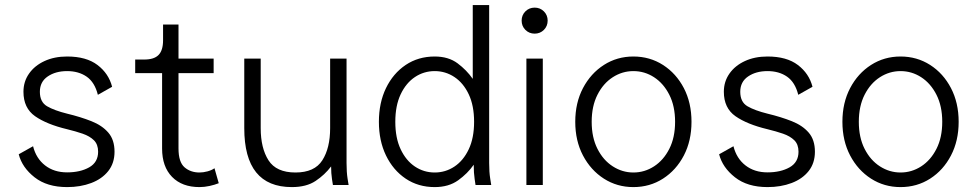

<svg xmlns="http://www.w3.org/2000/svg" viewBox="-20 -743 3925 771"><path d="M249.5 -516.1Q326.7 -516.1 371.6 -481.9Q416.5 -447.8 430.2 -394.5L373 -362.3Q360.4 -412.6 328.1 -435.1Q295.9 -457.5 249.5 -457.5Q203.1 -457.5 171.6 -436Q140.1 -414.6 140.1 -374.5Q140.1 -333 169.2 -316.2Q198.2 -299.3 249.5 -286.6Q304.2 -273.4 347.2 -256.3Q390.1 -239.3 415 -210.4Q439.9 -181.6 439.9 -133.8Q439.9 -87.9 414.8 -56.2Q389.6 -24.4 346.4 -8.1Q303.2 8.3 249.5 8.3Q168.9 8.3 118.9 -31Q68.8 -70.3 55.2 -123.5L112.8 -155.8Q125 -106.9 160.9 -78.9Q196.8 -50.8 249.5 -50.8Q302.2 -50.8 338.1 -71Q374 -91.3 374 -133.8Q374 -163.1 357.2 -179.7Q340.3 -196.3 312 -206.1Q283.7 -215.8 249.5 -224.1Q167.5 -243.7 120.8 -276.4Q74.2 -309.1 74.2 -374.5Q74.2 -415.5 96.7 -447.5Q119.1 -479.5 158.7 -497.8Q198.2 -516.1 249.5 -516.1Z M559.1 -503.9Q599.1 -503.9 616.9 -522.5Q634.8 -541 634.8 -581.1V-644.5H696.8V-507.8H837.9V-449.2H696.8V-146.5Q696.8 -92.3 720.9 -71.3Q745.1 -50.3 781.2 -50.3Q796.4 -50.3 813.5 -54.9Q830.6 -59.6 841.3 -67.4L858.4 -7.3Q842.8 -1 821.8 3.7Q800.8 8.3 781.2 8.3Q710.9 8.3 670.9 -32.7Q630.9 -73.7 630.9 -146.5V-449.2H522.9V-503.9Z M1026.9 -507.8V-228.5Q1026.9 -148.4 1058.1 -99.4Q1089.4 -50.3 1166.5 -50.3Q1243.2 -50.3 1274.4 -99.4Q1305.7 -148.4 1305.7 -228.5V-507.8H1371.6V-88.4Q1371.6 -51.8 1375.7 -25.9Q1379.9 0 1379.9 0H1316.9Q1316.9 0 1313.2 -23.4Q1309.6 -46.9 1309.6 -74.7Q1284.2 -41 1247.3 -16.4Q1210.4 8.3 1151.9 8.3Q960.9 8.3 960.9 -228.5V-507.8Z M1944.3 -88.4Q1944.3 -51.8 1948.5 -25.9Q1952.6 0 1952.6 0H1889.6Q1889.6 0 1886 -24.2Q1882.3 -48.3 1882.3 -81.5Q1857.9 -46.4 1819.8 -19Q1781.7 8.3 1725.6 8.3Q1659.7 8.3 1609.1 -25.6Q1558.6 -59.6 1530 -118.7Q1501.5 -177.7 1501.5 -253.9Q1501.5 -330.1 1530 -389.2Q1558.6 -448.2 1609.1 -482.2Q1659.7 -516.1 1725.6 -516.1Q1780.8 -516.1 1817.4 -488.8Q1854 -461.4 1878.4 -426.3V-722.7H1944.3ZM1883.8 -253.9Q1883.8 -318.8 1862.3 -364.3Q1840.8 -409.7 1804.9 -433.6Q1769 -457.5 1725.6 -457.5Q1682.1 -457.5 1646.2 -433.6Q1610.4 -409.7 1588.9 -364.3Q1567.4 -318.8 1567.4 -253.9Q1567.4 -189 1588.9 -143.6Q1610.4 -98.1 1646.2 -74.2Q1682.1 -50.3 1725.6 -50.3Q1769 -50.3 1804.9 -74.2Q1840.8 -98.1 1862.3 -143.6Q1883.8 -189 1883.8 -253.9Z M2093.8 0V-507.8H2159.7V0ZM2074.7 -660.2Q2074.7 -682.1 2089.8 -697.3Q2105 -712.4 2127 -712.4Q2148.9 -712.4 2164.1 -697.3Q2179.2 -682.1 2179.2 -660.2Q2179.2 -638.2 2164.1 -623Q2148.9 -607.9 2127 -607.9Q2105 -607.9 2089.8 -623Q2074.7 -638.2 2074.7 -660.2Z M2290 -253.9Q2290 -330.1 2321 -389.2Q2352.1 -448.2 2405 -482.2Q2458 -516.1 2523.4 -516.1Q2589.4 -516.1 2642.3 -482.2Q2695.3 -448.2 2726.1 -389.2Q2756.8 -330.1 2756.8 -253.9Q2756.8 -177.7 2726.1 -118.7Q2695.3 -59.6 2642.3 -25.6Q2589.4 8.3 2523.4 8.3Q2458 8.3 2405 -25.6Q2352.1 -59.6 2321 -118.7Q2290 -177.7 2290 -253.9ZM2356 -253.9Q2356 -190.9 2379.2 -145.3Q2402.3 -99.6 2440.7 -75Q2479 -50.3 2523.4 -50.3Q2568.4 -50.3 2606.4 -75Q2644.5 -99.6 2667.7 -145.3Q2690.9 -190.9 2690.9 -253.9Q2690.9 -316.9 2667.7 -362.5Q2644.5 -408.2 2606.4 -432.9Q2568.4 -457.5 2523.4 -457.5Q2479 -457.5 2440.7 -432.9Q2402.3 -408.2 2379.2 -362.5Q2356 -316.9 2356 -253.9Z M3062 -516.1Q3139.2 -516.1 3184.1 -481.9Q3229 -447.8 3242.7 -394.5L3185.5 -362.3Q3172.9 -412.6 3140.6 -435.1Q3108.4 -457.5 3062 -457.5Q3015.6 -457.5 2984.1 -436Q2952.6 -414.6 2952.6 -374.5Q2952.6 -333 2981.7 -316.2Q3010.7 -299.3 3062 -286.6Q3116.7 -273.4 3159.7 -256.3Q3202.6 -239.3 3227.5 -210.4Q3252.4 -181.6 3252.4 -133.8Q3252.4 -87.9 3227.3 -56.2Q3202.1 -24.4 3158.9 -8.1Q3115.7 8.3 3062 8.3Q2981.4 8.3 2931.4 -31Q2881.3 -70.3 2867.7 -123.5L2925.3 -155.8Q2937.5 -106.9 2973.4 -78.9Q3009.3 -50.8 3062 -50.8Q3114.7 -50.8 3150.6 -71Q3186.5 -91.3 3186.5 -133.8Q3186.5 -163.1 3169.7 -179.7Q3152.8 -196.3 3124.5 -206.1Q3096.2 -215.8 3062 -224.1Q2980 -243.7 2933.3 -276.4Q2886.7 -309.1 2886.7 -374.5Q2886.7 -415.5 2909.2 -447.5Q2931.6 -479.5 2971.2 -497.8Q3010.7 -516.1 3062 -516.1Z M3362.8 -253.9Q3362.8 -330.1 3393.8 -389.2Q3424.8 -448.2 3477.8 -482.2Q3530.8 -516.1 3596.2 -516.1Q3662.1 -516.1 3715.1 -482.2Q3768.1 -448.2 3798.8 -389.2Q3829.6 -330.1 3829.6 -253.9Q3829.6 -177.7 3798.8 -118.7Q3768.1 -59.6 3715.1 -25.6Q3662.1 8.3 3596.2 8.3Q3530.8 8.3 3477.8 -25.6Q3424.8 -59.6 3393.8 -118.7Q3362.8 -177.7 3362.8 -253.9ZM3428.7 -253.9Q3428.7 -190.9 3451.9 -145.3Q3475.1 -99.6 3513.4 -75Q3551.8 -50.3 3596.2 -50.3Q3641.1 -50.3 3679.2 -75Q3717.3 -99.6 3740.5 -145.3Q3763.7 -190.9 3763.7 -253.9Q3763.7 -316.9 3740.5 -362.5Q3717.3 -408.2 3679.2 -432.9Q3641.1 -457.5 3596.2 -457.5Q3551.8 -457.5 3513.4 -432.9Q3475.1 -408.2 3451.9 -362.5Q3428.7 -316.9 3428.7 -253.9Z"/></svg>

Font: Giphurs Light
Style: Regular
Weight: 300
Version: Version 0.920; ttfautohint (v1.8.4.7-5d5b)